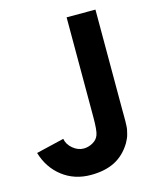

<svg xmlns="http://www.w3.org/2000/svg" viewBox="-115 -831 763 927"><g transform="rotate(-15 267.0 -367.0)"><path d="M451.2 -750H307.1V-250Q307.1 -183.6 298.8 -162.6Q291 -141.1 268.8 -128.9Q246.6 -116.7 224.1 -116.7Q194.8 -116.7 169.7 -137.7Q144.5 -158.7 139.6 -187.5L0 -154.3Q22.9 -76.7 82.8 -30.5Q142.6 15.6 224.1 15.6Q294.9 15.6 344.2 -9.5Q393.6 -34.7 426.3 -88.4Q432.6 -100.1 437 -109.9Q441.4 -119.6 444.1 -131.6Q446.8 -143.6 448.5 -150.4Q450.2 -157.2 450.7 -172.4Q451.2 -187.5 451.4 -193.8Q451.7 -200.2 451.4 -220.7Q451.2 -241.2 451.2 -250Z"/></g></svg>

Font: Manrope3 ExtraBold
Style: Bold
Weight: 800
Width: 4
Designer: Mikhail Sharanda
Foundry: Mikhail Sharanda
Version: Version 3.000;PS 003.000;hotconv 1.0.88;makeotf.lib2.5.64775